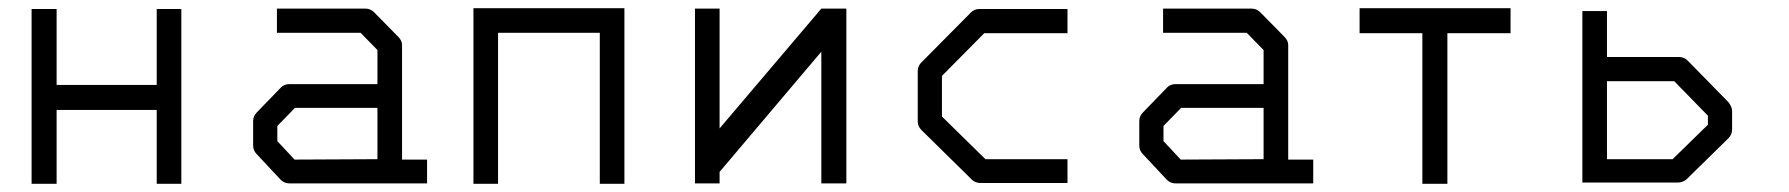

<svg xmlns="http://www.w3.org/2000/svg" viewBox="-20 -497 4360 468"><path d="M57 -475H118V-290H362V-475H422V-49H362V-229H118V-49H57Z M900 -109V-234H699L656 -190V-153L698 -108ZM960 -108H1021V-50H685Q673 -50 664 -59L606 -121Q597 -130 597 -142V-202Q597 -214 606 -223L665 -284Q673 -292 686 -292H900V-375L859 -417H655V-476H871Q883 -476 892 -467L951 -407Q960 -398 960 -387Z M1194 -49H1134V-477H1502V-49H1442V-417H1194Z M2043 -50H1982V-371L1734 -78V-50H1674V-476H1734V-184L1982 -476H2043Z M2582 -475V-416H2379L2276 -312V-213L2382 -109H2582V-51H2370Q2357 -51 2349 -59L2226 -180Q2217 -189 2217 -201V-324Q2217 -336 2226 -345L2346 -466Q2355 -475 2366 -475Z M3060 -109V-234H2859L2816 -190V-153L2858 -108ZM3120 -108H3181V-50H2845Q2833 -50 2824 -59L2766 -121Q2757 -130 2757 -142V-202Q2757 -214 2766 -223L2825 -284Q2833 -292 2846 -292H3060V-375L3019 -417H2815V-476H3031Q3043 -476 3052 -467L3111 -407Q3120 -398 3120 -387Z M3294 -477H3662V-416H3508V-49H3447V-416H3294Z M3837 -52V-470H3897V-358H4073Q4085 -358 4094 -349L4193 -248Q4202 -236 4202 -227V-181Q4202 -169 4193 -160L4090 -59Q4080.5 -52 4069 -52ZM3897 -109H4057L4143 -193V-215L4061 -299H3897Z"/></svg>

Font: ibm3270
Style: Regular
Weight: 400
Monospace: yes
Version: Version 2.0.3